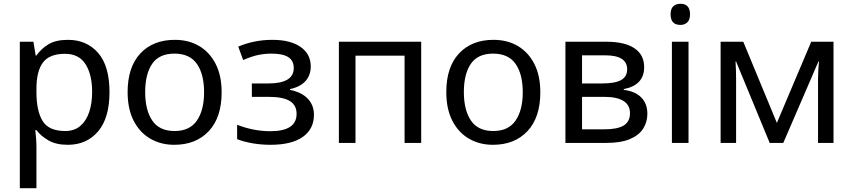

<svg xmlns="http://www.w3.org/2000/svg" viewBox="-20 -757 4520 1017"><path d="M85 240V-536H157L169 -463H173Q197 -498 236 -522Q275 -546 340 -546Q439 -546 499.5 -477Q560 -408 560 -269Q560 -132 499.5 -61Q439 10 339 10Q277 10 236.5 -13.5Q196 -37 173 -68H167Q169 -51 171 -25Q173 1 173 20V240ZM326 -63Q374 -63 405.5 -90Q437 -117 452.5 -163.5Q468 -210 468 -270Q468 -362 433 -417Q398 -472 324 -472Q242 -472 207.5 -426Q173 -380 173 -286V-269Q173 -170 205.5 -116.5Q238 -63 326 -63Z M903 10Q832 10 776 -22.5Q720 -55 688 -117.5Q656 -180 656 -269Q656 -402 723.5 -474Q791 -546 906 -546Q979 -546 1034.5 -513.5Q1090 -481 1122 -419Q1154 -357 1154 -268Q1154 -135 1086 -62.5Q1018 10 903 10ZM905 -63Q985 -63 1023 -118.5Q1061 -174 1061 -268Q1061 -364 1023 -418.5Q985 -473 904 -473Q823 -473 786 -419Q749 -365 749 -269Q749 -174 786.5 -118.5Q824 -63 905 -63Z M1413 10Q1364 10 1317.5 2Q1271 -6 1236 -20V-96Q1324 -62 1412 -62Q1551 -62 1551 -154Q1551 -200 1515 -222Q1479 -244 1402 -244H1314V-315H1402Q1536 -315 1536 -397Q1536 -435 1507.5 -454Q1479 -473 1418 -473Q1383 -473 1348.5 -466Q1314 -459 1268 -439L1242 -510Q1281 -527 1327 -536.5Q1373 -546 1423 -546Q1518 -546 1572 -508.5Q1626 -471 1626 -405Q1626 -359 1598.5 -328Q1571 -297 1516 -285V-281Q1579 -268 1611 -233.5Q1643 -199 1643 -149Q1643 -74 1584 -32Q1525 10 1413 10Z M1775 0V-536H2211V0H2123V-462H1863V0Z M2591 10Q2520 10 2464 -22.5Q2408 -55 2376 -117.5Q2344 -180 2344 -269Q2344 -402 2411.5 -474Q2479 -546 2594 -546Q2667 -546 2722.5 -513.5Q2778 -481 2810 -419Q2842 -357 2842 -268Q2842 -135 2774 -62.5Q2706 10 2591 10ZM2593 -63Q2673 -63 2711 -118.5Q2749 -174 2749 -268Q2749 -364 2711 -418.5Q2673 -473 2592 -473Q2511 -473 2474 -419Q2437 -365 2437 -269Q2437 -174 2474.5 -118.5Q2512 -63 2593 -63Z M2975 0V-536H3190Q3289 -536 3340.5 -501.5Q3392 -467 3392 -401Q3392 -306 3284 -285V-281Q3346 -273 3377.5 -240Q3409 -207 3409 -154Q3409 -111 3387 -76Q3365 -41 3317 -20.5Q3269 0 3191 0ZM3063 -315H3169Q3238 -315 3270 -333Q3302 -351 3302 -390Q3302 -464 3185 -464H3063ZM3063 -72H3181Q3251 -72 3284 -92.5Q3317 -113 3317 -157Q3317 -244 3179 -244H3063Z M3584 -625Q3532 -625 3532 -681Q3532 -710 3546 -723.5Q3560 -737 3584 -737Q3635 -737 3635 -681Q3635 -653 3621 -639Q3607 -625 3584 -625ZM3539 0V-536H3627V0Z M3797 0V-536H3917L4095 -106L4277 -536H4395V0H4313V-342Q4313 -363 4314.5 -386Q4316 -409 4318 -431H4315L4129 0H4057L3879 -431H3876Q3879 -386 3879 -339V0Z"/></svg>

Font: Noto Sans Living
Style: Regular
Weight: 400
Designer: Monotype Design Team
Foundry: Monotype Imaging Inc.
Version: Version 2.013; ttfautohint (v1.8.4.7-5d5b)